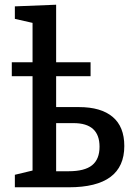

<svg xmlns="http://www.w3.org/2000/svg" viewBox="-20 -794 565 814"><path d="M315 -340Q408 -340 457.5 -298.5Q507 -257 507 -175Q507 0 272 0H43V-53L118 -71V-471H30V-530H118V-697L43 -714V-767L218 -774V-530H364V-471H218V-340ZM271 -68Q339 -68 370.5 -93.5Q402 -119 402 -172Q402 -272 292 -272H218V-68Z"/></svg>

Font: Bitter Pro Medium
Style: Regular
Weight: 500
Designer: Sol Matas, and Bitter project Authors
Foundry: Sol Matas
Version: Version 1.010